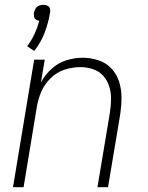

<svg xmlns="http://www.w3.org/2000/svg" viewBox="-20 -778 616 798"><path d="M122 -566Q150 -601 165.5 -642Q181 -683 188 -725Q190 -734 187.5 -742.5Q185 -751 177 -754.5Q169 -758 160 -758Q151 -758 142 -754.5Q133 -751 128 -742.5Q123 -734 121 -725Q120 -717 121.5 -709Q123 -701 129.5 -696.5Q136 -692 143 -692Q136 -664 123.5 -637Q111 -610 93 -586ZM34 0H78L133 -333Q138 -365 151.5 -396.5Q165 -428 190.5 -453Q216 -478 248.5 -488.5Q281 -499 314 -499Q314 -499 314 -499Q314 -499 314 -499Q341 -499 366.5 -490.5Q392 -482 409 -463Q426 -444 434 -418.5Q442 -393 441.5 -366Q441 -339 437 -311L385 0H429L480 -305Q485 -339 485 -373Q485 -407 475 -438.5Q465 -470 443 -493.5Q421 -517 389 -527.5Q357 -538 324 -538Q290 -538 256 -527.5Q222 -517 194.5 -492Q167 -467 150 -435L166 -530H122Z"/></svg>

Font: Iosevka Sparkle XLtObl
Style: Regular
Weight: 200
Italic angle: -9°
Designer: Belleve Invis
Foundry: Belleve Invis
Version: Version 4.5.0; ttfautohint (v1.8.3)